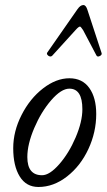

<svg xmlns="http://www.w3.org/2000/svg" viewBox="-20 -725 422 758"><path d="M186 -504.9Q181.6 -501 176 -502.4Q170.4 -503.9 167 -508.8Q163.6 -513.7 167 -518.1L286.1 -689Q297.4 -705.1 309.1 -705.1Q319.3 -705.1 325.2 -686L380.9 -516.1Q383.8 -508.8 374.3 -503.9Q364.7 -499 360.8 -505.9L308.1 -606Q298.8 -620.1 295.9 -620.1Q290.5 -620.1 278.8 -606.9ZM131.8 13.2Q83.5 13.2 57.9 -28.3Q32.2 -69.8 32.2 -140.1Q32.2 -206.5 65.2 -271.2Q98.1 -335.9 149.9 -376Q201.7 -416 253.9 -416Q305.2 -416 332.5 -377.7Q359.9 -339.4 359.9 -274.9Q359.9 -203.1 328.9 -136.5Q297.9 -69.8 244.6 -28.3Q191.4 13.2 131.8 13.2ZM146 -33.2Q175.8 -33.2 213.9 -76.7Q252 -120.1 278.6 -182.4Q305.2 -244.6 305.2 -293.9Q305.2 -375 253.9 -375Q221.7 -375 182.1 -329.3Q142.6 -283.7 115.2 -219.5Q87.9 -155.3 87.9 -105Q87.9 -33.2 146 -33.2Z"/></svg>

Font: Junicode SmCond
Style: Italic
Weight: 400
Width: 4
Italic angle: -11°
Designer: Peter S. Baker
Version: Version 2.206